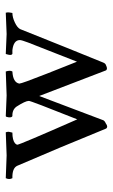

<svg xmlns="http://www.w3.org/2000/svg" viewBox="117 -470 392 666"><g transform="rotate(-90 313.0 -137.0)"><path d="M28 -313 107 -310Q109 -310 187 -313Q190 -305 188 -298.5Q186 -292 186 -290Q160 -290 149 -281Q144 -276 144 -273Q144 -265 232 -65Q297 -228 296 -233Q296 -245 276 -276Q265 -291 243 -290Q238 -293 239 -302.5Q240 -312 243 -313L315 -310Q320 -310 398 -313Q403 -298 398 -290Q360 -288 356 -266Q356 -258 390.5 -170.5Q425 -83 432 -66Q490 -213 498.5 -235.5Q507 -258 507 -264Q507 -286 472 -290Q467 -290 459 -290Q454 -293 456 -302.5Q458 -312 459 -313L528 -310L602 -313Q604 -305 602.5 -298.5Q601 -292 601 -290Q586 -290 568 -281.5Q550 -273 545 -263Q474 -85 429 25Q426 33 419 35Q407 41 402 35L313 -197L229 25Q227 30 218 34Q206 43 200 35Q132 -132 71 -273Q63 -291 28 -290Q22 -301 28 -313Z"/></g></svg>

Font: AMoshref-Naskh
Style: Naskh
Weight: 500
Version: Version 0.001